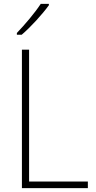

<svg xmlns="http://www.w3.org/2000/svg" viewBox="-20 -970 493 990"><path d="M232 -943V-950H190C160 -904 109 -844 67 -800V-791H92C139 -831 199 -897 232 -943ZM93 0H433V-34H130V-714H93Z"/></svg>

Font: Noto Sans Bengali SemiCondensed ExtraLight
Style: Regular
Weight: 200
Width: 4
Designer: Joana Ranito - Universal Thirst; Jelle Bosma - Monotype Design Team
Foundry: Universal Thirst ehf.
Version: Version 3.000